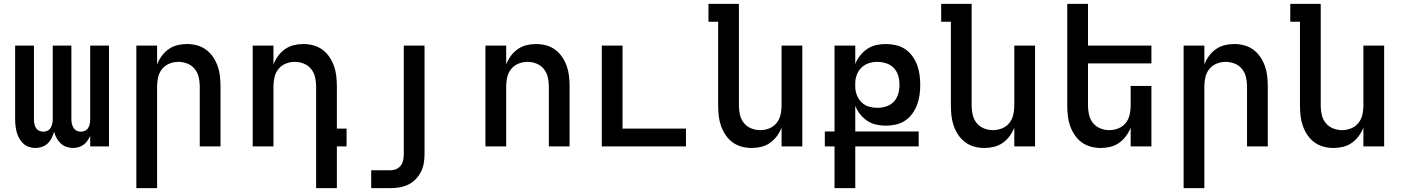

<svg xmlns="http://www.w3.org/2000/svg" viewBox="-20 -755 7240 990"><path d="M163 8Q146 8 129.5 2.5Q113 -3 100.5 -14.5Q88 -26 79.5 -41Q71 -56 66.5 -72.5Q62 -89 60 -106Q58 -123 58 -140V-520H155V-140Q155 -128 157 -117Q159 -106 165 -96Q171 -86 181.5 -81Q192 -76 203 -76Q215 -76 225 -81Q235 -86 241 -96Q247 -106 249.5 -117Q252 -128 252 -140V-520H348V-140Q348 -128 350.5 -117Q353 -106 359 -96Q365 -86 375 -81Q385 -76 397 -76Q408 -76 418.5 -81Q429 -86 435 -96Q441 -106 443 -117Q445 -128 445 -140V-520H542V0H445V-54Q439 -41 430.5 -29Q422 -17 410.5 -8.5Q399 0 385 4Q371 8 356 8Q339 8 322 2Q305 -4 292.5 -16Q280 -28 271.5 -43.5Q263 -59 259 -76Q254 -59 246.5 -43.5Q239 -28 226.5 -16Q214 -4 197 2Q180 8 163 8Z M683 215V-520H790V-423Q799 -446 814 -466.5Q829 -487 849.5 -501.5Q870 -516 894.5 -522Q919 -528 944 -528Q971 -528 996.5 -521Q1022 -514 1043 -498.5Q1064 -483 1079 -460.5Q1094 -438 1102.5 -413.5Q1111 -389 1114 -362.5Q1117 -336 1117 -310V0H1010V-310Q1010 -334 1004.5 -357.5Q999 -381 984 -399.5Q969 -418 946.5 -427Q924 -436 900 -436Q876 -436 853.5 -427Q831 -418 816 -399.5Q801 -381 795.5 -357.5Q790 -334 790 -310V215Z M1610 215V-310Q1610 -334 1604.5 -357.5Q1599 -381 1584 -399.5Q1569 -418 1546.5 -427Q1524 -436 1500 -436Q1476 -436 1453.5 -427Q1431 -418 1416 -399.5Q1401 -381 1395.5 -357.5Q1390 -334 1390 -310V0H1283V-520H1390V-423Q1399 -446 1414 -466.5Q1429 -487 1449.5 -501.5Q1470 -516 1494.5 -522Q1519 -528 1544 -528Q1571 -528 1596.5 -521Q1622 -514 1643 -498.5Q1664 -483 1679 -460.5Q1694 -438 1702.5 -413.5Q1711 -389 1714 -362.5Q1717 -336 1717 -310V-92H1767V0H1717V215Z M1894 215V123H1994Q2009 123 2023.5 116.5Q2038 110 2047 98Q2056 86 2059 70.5Q2062 55 2062 40V-520H2169V40Q2169 64 2165 87Q2161 110 2150.5 131Q2140 152 2123.5 169Q2107 186 2085.5 196.5Q2064 207 2041 211Q2018 215 1994 215Z M2483 0V-520H2590V-423Q2599 -446 2614 -466.5Q2629 -487 2649.5 -501.5Q2670 -516 2694.5 -522Q2719 -528 2744 -528Q2771 -528 2796.5 -521Q2822 -514 2843 -498.5Q2864 -483 2879 -460.5Q2894 -438 2902.5 -413.5Q2911 -389 2914 -362.5Q2917 -336 2917 -310V0H2810V-310Q2810 -334 2804.5 -357.5Q2799 -381 2784 -399.5Q2769 -418 2746.5 -427Q2724 -436 2700 -436Q2676 -436 2653.5 -427Q2631 -418 2616 -399.5Q2601 -381 2595.5 -357.5Q2590 -334 2590 -310V0Z M3083 0V-520H3190V-92H3517V0Z M3856 8Q3829 8 3803.5 1Q3778 -6 3757 -21.5Q3736 -37 3721 -59.5Q3706 -82 3697.5 -106.5Q3689 -131 3686 -157.5Q3683 -184 3683 -210V-643H3633V-735H3790V-210Q3790 -186 3795.5 -162.5Q3801 -139 3816 -120.5Q3831 -102 3853.5 -93Q3876 -84 3900 -84Q3924 -84 3946.5 -93Q3969 -102 3984 -120.5Q3999 -139 4004.5 -162.5Q4010 -186 4010 -210V-520H4117V0H4010V-97Q4001 -74 3986 -53.5Q3971 -33 3950.5 -18.5Q3930 -4 3905.5 2Q3881 8 3856 8Z M4283 215V0H4233V-77H4283V-520H4390V-425Q4399 -448 4415 -468.5Q4431 -489 4452 -503Q4473 -517 4498 -522.5Q4523 -528 4548 -528Q4574 -528 4600 -522Q4626 -516 4647.5 -501.5Q4669 -487 4684.5 -465.5Q4700 -444 4709 -419.5Q4718 -395 4721.5 -369Q4725 -343 4725 -317Q4725 -291 4721.5 -265.5Q4718 -240 4709 -215.5Q4700 -191 4684.5 -169.5Q4669 -148 4647.5 -133.5Q4626 -119 4600 -113Q4574 -107 4548 -107Q4523 -107 4498 -112.5Q4473 -118 4452 -132Q4431 -146 4415 -166Q4399 -186 4390 -210V-77H4717V0H4390V215ZM4504 -199Q4527 -199 4550 -206.5Q4573 -214 4589 -231Q4605 -248 4611.5 -271Q4618 -294 4618 -317Q4618 -341 4611.5 -364Q4605 -387 4589 -404Q4573 -421 4550 -428.5Q4527 -436 4504 -436Q4482 -436 4461 -429.5Q4440 -423 4424 -408.5Q4408 -394 4399.5 -373.5Q4391 -353 4390 -332V-303Q4391 -282 4399.5 -261.5Q4408 -241 4424 -226Q4440 -211 4461 -205Q4482 -199 4504 -199Z M5056 8Q5029 8 5003.5 1Q4978 -6 4957 -21.5Q4936 -37 4921 -59.5Q4906 -82 4897.5 -106.5Q4889 -131 4886 -157.5Q4883 -184 4883 -210V-643H4833V-735H4990V-210Q4990 -186 4995.5 -162.5Q5001 -139 5016 -120.5Q5031 -102 5053.5 -93Q5076 -84 5100 -84Q5124 -84 5146.5 -93Q5169 -102 5184 -120.5Q5199 -139 5204.5 -162.5Q5210 -186 5210 -210V-520H5317V0H5210V-97Q5201 -74 5186 -53.5Q5171 -33 5150.5 -18.5Q5130 -4 5105.5 2Q5081 8 5056 8Z M5656 8Q5629 8 5603.5 1Q5578 -6 5557 -21.5Q5536 -37 5521 -59.5Q5506 -82 5497.5 -106.5Q5489 -131 5486 -157.5Q5483 -184 5483 -210V-735H5590V-520H5917V-428H5590V-210Q5590 -186 5595.5 -162.5Q5601 -139 5616 -120.5Q5631 -102 5653.5 -93Q5676 -84 5700 -84Q5724 -84 5746.5 -93Q5769 -102 5784 -120.5Q5799 -139 5804.5 -162.5Q5810 -186 5810 -210V-312H5917V0H5810V-97Q5801 -74 5786 -53.5Q5771 -33 5750.5 -18.5Q5730 -4 5705.5 2Q5681 8 5656 8Z M6083 215V-520H6190V-423Q6199 -446 6214 -466.5Q6229 -487 6249.5 -501.5Q6270 -516 6294.5 -522Q6319 -528 6344 -528Q6371 -528 6396.5 -521Q6422 -514 6443 -498.5Q6464 -483 6479 -460.5Q6494 -438 6502.5 -413.5Q6511 -389 6514 -362.5Q6517 -336 6517 -310V0H6410V-310Q6410 -334 6404.5 -357.5Q6399 -381 6384 -399.5Q6369 -418 6346.5 -427Q6324 -436 6300 -436Q6276 -436 6253.5 -427Q6231 -418 6216 -399.5Q6201 -381 6195.5 -357.5Q6190 -334 6190 -310V215Z M6856 8Q6829 8 6803.5 1Q6778 -6 6757 -21.5Q6736 -37 6721 -59.5Q6706 -82 6697.5 -106.5Q6689 -131 6686 -157.5Q6683 -184 6683 -210V-643H6633V-735H6790V-210Q6790 -186 6795.5 -162.5Q6801 -139 6816 -120.5Q6831 -102 6853.5 -93Q6876 -84 6900 -84Q6924 -84 6946.5 -93Q6969 -102 6984 -120.5Q6999 -139 7004.5 -162.5Q7010 -186 7010 -210V-520H7117V0H7010V-97Q7001 -74 6986 -53.5Q6971 -33 6950.5 -18.5Q6930 -4 6905.5 2Q6881 8 6856 8Z"/></svg>

Font: Iosevka Semibold Extended
Style: Regular
Weight: 600
Width: 7
Monospace: yes
Designer: Belleve Invis
Foundry: Belleve Invis
Version: Version 32.5.0; ttfautohint (v1.8.4)